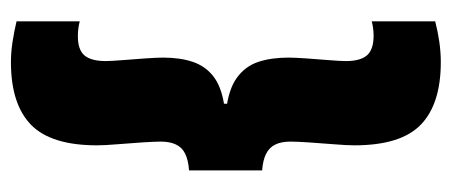

<svg xmlns="http://www.w3.org/2000/svg" viewBox="-263 -457 846 360"><g transform="rotate(-90 160.0 -277.0)"><path d="M300 -669V-550.5Q294.5 -552 287.2 -553Q280 -554 272 -554Q246.5 -554 236 -541.5Q225.5 -529 225.5 -501.5Q225.5 -492.5 227.2 -470.8Q229 -449 230.5 -427.2Q232 -405.5 232 -394.5Q232 -362 224 -338.5Q216 -315 197.2 -300.2Q178.5 -285.5 145.5 -280V-270L133 -276Q172.5 -271.5 194 -256Q215.5 -240.5 223.8 -216.2Q232 -192 232 -159Q232 -148 230.5 -126Q229 -104 227.2 -82.8Q225.5 -61.5 225.5 -51.5Q225.5 -24.5 236.2 -12Q247 0.5 273 0.5Q280.5 0.5 287.5 -0.5Q294.5 -1.5 300 -3V116Q280.5 121 261.2 123.8Q242 126.5 223.5 126.5Q145 126.5 106.2 89Q67.5 51.5 67.5 -35.5Q67.5 -49.5 69.5 -73.8Q71.5 -98 73 -121.2Q74.5 -144.5 74.5 -155.5Q74.5 -172.5 69 -183.8Q63.5 -195 51.8 -201Q40 -207 20.5 -208.5V-345.5Q40 -347 51.8 -352.8Q63.5 -358.5 69 -370Q74.5 -381.5 74.5 -398.5Q74.5 -410 73 -433Q71.5 -456 69.5 -480Q67.5 -504 67.5 -518Q67.5 -604.5 106.2 -642Q145 -679.5 223.5 -679.5Q242 -679.5 261.5 -676.5Q281 -673.5 300 -669Z"/></g></svg>

Font: Anek Odia SemiCondensed ExtraBold
Style: Regular
Weight: 800
Width: 4
Designer: Yesha Goshar & Mahesh Sahu (Odia), Yesha Goshar (Latin)
Foundry: Ek Type
Version: Version 1.003